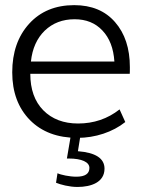

<svg xmlns="http://www.w3.org/2000/svg" viewBox="-20 -534 601 758"><path d="M102.1 -291C107.4 -342.3 126 -383.3 156.7 -413.1C188 -442.9 227.1 -458 274.4 -458C319.8 -458 356.4 -443.4 384.3 -413.6C412.6 -383.8 428.2 -343.3 431.6 -291ZM285.6 10.3C356 10.3 425.3 -12.7 474.6 -52.2L452.1 -102.1C404.8 -64.9 350.1 -46.4 288.1 -46.4C231 -46.4 185.1 -64 150.9 -98.6C116.7 -133.3 99.6 -181.6 99.6 -242.7H492.2C492.7 -246.1 492.7 -254.9 492.7 -269C492.7 -342.8 473.1 -402.3 434.1 -446.8C395.5 -491.2 341.8 -513.7 272.9 -513.7C199.2 -513.7 139.6 -489.3 95.2 -440.4C50.8 -391.6 28.3 -327.6 28.3 -248.5C28.3 -169.9 51.8 -107.4 98.1 -60.1C144.5 -13.2 207 10.3 285.6 10.3ZM201.2 187.5C218.8 194.8 253.9 204.1 285.6 204.1C340.3 204.1 392.6 185.5 392.6 131.8C392.6 91.3 357.4 68.4 287.6 63L298.3 -3.4H260.3L244.1 91.8H251C303.2 91.8 333 106 333 128.9C333 151.9 315.9 163.6 281.2 163.6C254.4 163.6 219.7 156.2 207 149.9Z"/></svg>

Font: Ride Light
Style: Regular
Weight: 300
Version: Version 3.000